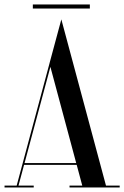

<svg xmlns="http://www.w3.org/2000/svg" viewBox="-45 -822 545 842"><path d="M99 -802.5V-784.5H349V-802.5ZM224 -737 172 -544V-543.7L28.1 -8H-25.1V0H102.9V-8H36.1L60.5 -99H291.4L315.8 -8H259.9V0H479.9V-8H419.8ZM176 -528.8 289.2 -107H62.7Z"/></svg>

Font: Picaflor 48 pt
Style: Regular
Weight: 400
Designer: Ariel Martín Pérez
Foundry: Tunera Type Foundry
Version: Version 1.000;hotconv 1.0.109;makeotfexe 2.5.65596